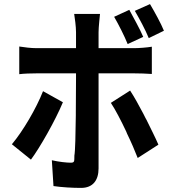

<svg xmlns="http://www.w3.org/2000/svg" viewBox="-20 -858 840 937"><path d="M780 -708C766 -743 734 -801 712 -838L638 -805C660 -767 689 -714 706 -672L780 -708ZM679 -678C664 -714 631 -773 611 -810L537 -776C559 -738 587 -683 603 -643L679 -678ZM461 -36V-500H637C658 -500 697 -499 721 -497V-630C697 -626 658 -623 636 -623H461V-701C461 -726 467 -776 468 -790H342C345 -773 351 -727 351 -701V-623H157C131 -623 100 -627 74 -631V-496C96 -499 133 -500 157 -500H351V-487V-484V-474C351 -437 350 -373 350 -309V-295C349 -206 347 -118 343 -99C342 -73 346 -64 325 -64C306 -64 267 -68 233 -76L241 50C281 56 333 59 376 59C433 59 461 22 461 -36ZM753 -152C739 -185 717 -228 695 -273L690 -282C688 -286 687 -289 685 -292L680 -302C657 -346 634 -387 615 -416L521 -356C543 -323 570 -271 596 -216L600 -206C620 -165 638 -123 652 -87L753 -152ZM287 -359 190 -413C157 -329 92 -218 38 -154L131 -79C175 -138 250 -270 287 -359Z"/></svg>

Font: Glow Sans TC Compressed
Style: Bold
Weight: 700
Width: 2
Designer: Ryoko NISHIZUKA (kana, bopomofo & ideographs); Paul D. Hunt (Latin, Greek & Cyrillic); Sandoll Communications, Soo-young
Version: Version 0.93